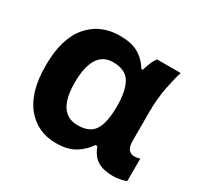

<svg xmlns="http://www.w3.org/2000/svg" viewBox="-125 -706 897 867"><g transform="rotate(30 323.5 -272.5)"><path d="M259 10Q163 10 104 -61.5Q45 -133 45 -271Q45 -411 106 -483Q167 -555 270 -555Q328 -555 365 -534.5Q402 -514 427 -473H434Q439 -490 447 -510.5Q455 -531 467 -546H590Q579 -514 567 -453Q555 -392 555 -325V-173Q555 -139 567.5 -127Q580 -115 596 -115Q603 -115 612 -117Q621 -119 625 -120V-3Q618 1 596.5 5.5Q575 10 558 10Q508 10 477 -8Q446 -26 429 -72H419Q397 -38 359 -14Q321 10 259 10ZM304 -109Q366 -109 390.5 -146.5Q415 -184 416 -266V-272Q416 -352 391.5 -394Q367 -436 302 -436Q249 -436 223 -393.5Q197 -351 197 -270Q197 -109 304 -109Z"/></g></svg>

Font: Noto Sans IKEA
Style: Bold
Weight: 600
Designer: Monotype Design Team
Foundry: Monotype Imaging Inc.
Version: Version 2.001